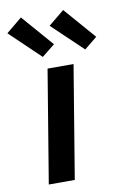

<svg xmlns="http://www.w3.org/2000/svg" viewBox="-119 -822 569 873"><g transform="rotate(-10 165.5 -385.0)"><path d="M34 0 120 -520H240L154 0ZM304 -576 163 -710 236 -770 363 -624ZM108 -576 -32 -710 41 -770 168 -624Z"/></g></svg>

Font: Iosevka Aile Oblique
Style: Bold
Weight: 700
Italic angle: -9°
Designer: Belleve Invis
Foundry: Belleve Invis
Version: Version 31.1.0; ttfautohint (v1.8.4)